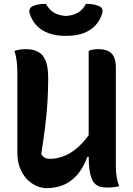

<svg xmlns="http://www.w3.org/2000/svg" viewBox="-20 -965 690 996"><path d="M598 1Q591 3 581 4.5Q571 6 559.5 7Q548 8 537 8Q518 8 503 4.5Q488 1 476 -9Q464 -19 456 -37.5Q448 -56 444 -85.5Q440 -115 440 -158Q440 -280 440 -365Q440 -450 440 -510.5Q440 -571 440 -615.5Q440 -660 440 -701Q448 -705 455.5 -706.5Q463 -708 471.5 -709Q480 -710 488 -710Q521 -710 541.5 -700Q562 -690 571.5 -668.5Q581 -647 581 -614Q581 -550 581 -486Q581 -422 581 -357.5Q581 -293 581 -229Q581 -165 581 -101Q581 -73 585 -48Q589 -23 598 1ZM224 11Q194 11 167 -1.5Q140 -14 118 -37.5Q96 -61 83 -95Q70 -129 70 -173Q70 -241 70 -310.5Q70 -380 70 -450Q70 -520 70 -587Q70 -620 66.5 -648.5Q63 -677 55 -701Q71 -706 84.5 -708Q98 -710 115 -710Q152 -710 178 -696Q204 -682 217 -649.5Q230 -617 230 -559Q230 -501 226.5 -441Q223 -381 215 -314.5Q207 -248 194 -166Q202 -152 213 -146.5Q224 -141 240 -141Q280 -141 321.5 -159.5Q363 -178 402.5 -218.5Q442 -259 476 -321V-152H434Q409 -87 374.5 -51.5Q340 -16 301.5 -2.5Q263 11 224 11ZM426 -945Q450 -945 467.5 -941.5Q485 -938 500 -930Q509 -924 511 -915.5Q513 -907 511 -898Q500 -861 476 -834.5Q452 -808 414.5 -793.5Q377 -779 326 -779H318Q268 -779 230 -793.5Q192 -808 168 -834.5Q144 -861 133 -898Q131 -907 133.5 -915.5Q136 -924 144 -930Q160 -938 177 -941.5Q194 -945 218 -945Q235 -915 259 -900Q283 -885 322 -882Q361 -885 385.5 -900Q410 -915 426 -945Z"/></svg>

Font: Recursive Casual
Style: Bold
Weight: 700
Version: Version 1.085